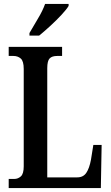

<svg xmlns="http://www.w3.org/2000/svg" viewBox="-20 -951 561 971"><path d="M24 0V-46H52Q71 -46 85.5 -59Q100 -72 100 -110V-602Q100 -642 85 -655Q70 -668 48 -668H24V-714H294V-668H269Q243 -668 231 -655.5Q219 -643 219 -606V-54H371Q401 -54 416.5 -77Q432 -100 440 -143L452 -218H494L490 0ZM129 -784Q149 -819 172.5 -858Q196 -897 208 -931H327V-921Q317 -904 291.5 -876.5Q266 -849 235 -820.5Q204 -792 178 -771H129Z"/></svg>

Font: Noto Serif Tamil ExtraCondensed SemiBold
Style: Italic
Weight: 600
Width: 2
Italic angle: -12°
Designer: Indian Type Foundry, Tom Grace, and the Monotype Design Team
Foundry: Monotype Imaging Inc.
Version: Version 2.003; ttfautohint (v1.8.4.7-5d5b)